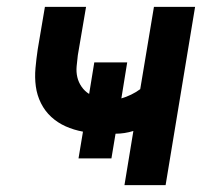

<svg xmlns="http://www.w3.org/2000/svg" viewBox="-20 -540 640 560"><path d="M343 0 369 -158Q356 -154 343 -152Q330 -150 317 -150L305 -78H209L222 -156Q195 -161 171.5 -171.5Q148 -182 129.5 -199Q111 -216 99.5 -239Q88 -262 84.5 -288Q81 -314 83.5 -341.5Q86 -369 90 -396L111 -520H231L207 -379Q205 -363 203.5 -346.5Q202 -330 205.5 -315Q209 -300 218 -287Q227 -274 240 -266L255 -358H351L334 -253Q348 -257 362.5 -264Q377 -271 389 -280L429 -520H549L463 0Z"/></svg>

Font: Iosevka Extended Oblique
Style: Bold
Weight: 700
Width: 7
Italic angle: -9°
Monospace: yes
Designer: Belleve Invis
Foundry: Belleve Invis
Version: Version 32.5.0; ttfautohint (v1.8.4)